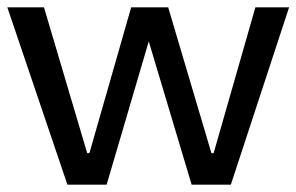

<svg xmlns="http://www.w3.org/2000/svg" viewBox="-45 -504 809 524"><path d="M744 -484 585 0H478L361 -391L246 0H139L-25 -484H75L193 -86H199L313 -484H414L532 -86H538L652 -484Z"/></svg>

Font: Gamestation Display
Style: Regular
Weight: 400
Designer: Jonas Hecksher
Foundry: Jonas Hecksher, Playtypeª, e-types AS
Version: Version 1.003